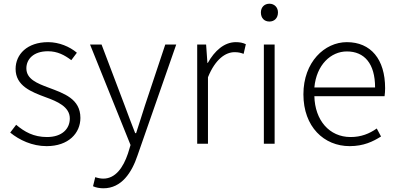

<svg xmlns="http://www.w3.org/2000/svg" viewBox="-20 -774 2136 1034"><path d="M231 13C349 13 413 -57 413 -139C413 -242 324 -271 242 -302C180 -325 122 -348 122 -406C122 -454 159 -498 238 -498C290 -498 328 -477 364 -450L394 -490C355 -523 298 -547 239 -547C126 -547 64 -481 64 -403C64 -311 149 -279 227 -250C288 -228 356 -199 356 -136C356 -81 315 -36 233 -36C161 -36 112 -64 67 -102L35 -60C84 -20 153 13 231 13Z M537 240C635 240 690 155 721 62L929 -534H870L761 -207C746 -161 729 -105 713 -57H708C689 -105 668 -161 651 -207L527 -534H465L683 7L669 53C643 130 601 188 536 188C521 188 504 184 493 180L481 229C496 236 516 240 537 240Z M1042 0H1100V-358C1140 -457 1196 -493 1243 -493C1264 -493 1275 -490 1292 -484L1304 -536C1287 -544 1271 -547 1250 -547C1188 -547 1136 -501 1099 -435H1097L1090 -534H1042Z M1401 0H1459V-534H1401ZM1431 -658C1457 -658 1477 -676 1477 -707C1477 -735 1457 -754 1431 -754C1404 -754 1385 -735 1385 -707C1385 -676 1404 -658 1431 -658Z M1863 13C1939 13 1989 -12 2032 -39L2009 -82C1969 -54 1925 -36 1868 -36C1753 -36 1676 -127 1673 -256H2051C2053 -270 2054 -285 2054 -299C2054 -455 1977 -547 1848 -547C1728 -547 1614 -440 1614 -266C1614 -91 1725 13 1863 13ZM1673 -303C1684 -425 1762 -497 1848 -497C1942 -497 2000 -432 2000 -303Z"/></svg>

Font: Noto Sans TC Light
Style: Regular
Weight: 300
Designer: Ryoko NISHIZUKA 西塚涼子 (kana, bopomofo & ideographs); Paul D. Hunt (Latin, Greek & Cyrillic); Sandoll Communications 산돌커뮤니
Foundry: Adobe
Version: Version 2.004;hotconv 1.0.118;makeotfexe 2.5.65603